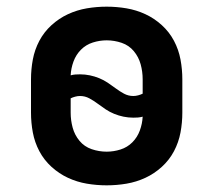

<svg xmlns="http://www.w3.org/2000/svg" viewBox="-20 -548 640 576"><path d="M300 8Q270 8 240.5 3Q211 -2 184 -14.5Q157 -27 134.5 -47.5Q112 -68 98 -94.5Q84 -121 78.5 -150.5Q73 -180 73 -210V-310Q73 -340 78.5 -369.5Q84 -399 98 -425.5Q112 -452 134.5 -472.5Q157 -493 184 -505.5Q211 -518 240.5 -523Q270 -528 300 -528Q330 -528 359.5 -523Q389 -518 416 -505.5Q443 -493 465.5 -472.5Q488 -452 502 -425.5Q516 -399 521.5 -369.5Q527 -340 527 -310V-210Q527 -180 521.5 -150.5Q516 -121 502 -94.5Q488 -68 465.5 -47.5Q443 -27 416 -14.5Q389 -2 359.5 3Q330 8 300 8ZM380 -260Q387 -260 394.5 -262Q402 -264 408 -267V-310Q408 -333 402 -355Q396 -377 381.5 -394.5Q367 -412 345 -419.5Q323 -427 300 -427Q279 -427 258.5 -420.5Q238 -414 223 -399Q208 -384 200.5 -363.5Q193 -343 192 -322Q199 -324 206 -324.5Q213 -325 220 -325Q235 -325 249.5 -322Q264 -319 277.5 -313.5Q291 -308 303 -300Q315 -292 327 -283Q339 -274 352 -267Q365 -260 380 -260ZM300 -93Q321 -93 341.5 -99.5Q362 -106 377 -121Q392 -136 399.5 -156.5Q407 -177 408 -198Q401 -196 394 -195.5Q387 -195 380 -195Q365 -195 350.5 -198Q336 -201 322.5 -206.5Q309 -212 297 -220Q285 -228 273 -237Q261 -246 248 -253Q235 -260 220 -260Q213 -260 205.5 -258Q198 -256 192 -253V-210Q192 -187 198 -165Q204 -143 218.5 -125.5Q233 -108 255 -100.5Q277 -93 300 -93Z"/></svg>

Font: R Plex Mono
Style: Bold
Weight: 700
Monospace: yes
Designer: Belleve Invis
Foundry: Belleve Invis
Version: Version 31.8.0